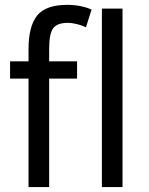

<svg xmlns="http://www.w3.org/2000/svg" viewBox="-20 -762 606 782"><path d="M330.1 -650.9Q315.9 -658.2 294.4 -663.6Q272.9 -668.9 255.9 -668.9Q213.4 -668.9 196.8 -647.2Q180.2 -625.5 180.2 -562V-512.2H293.9V-441.9H180.2V0H96.2V-441.9H21V-512.2H96.2V-562Q96.2 -654.8 131.1 -698.5Q166 -742.2 253.9 -742.2Q309.1 -742.2 353 -723.1ZM395 0V-727.1H479V0Z"/></svg>

Font: Lorenzo Sans
Style: Regular
Weight: 400
Foundry: Intel Corporation
Version: Version 1.00; ttfautohint (v1.5)